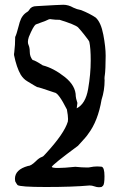

<svg xmlns="http://www.w3.org/2000/svg" viewBox="-20 -577 544 803"><path d="M394 206.1Q384.8 206.1 374.8 202.4Q364.7 198.7 354.5 198.7Q284.7 205.1 171.9 205.1Q63.5 205.1 53.2 196.8Q47.9 189.9 43.5 181.2Q42.5 175.8 42.5 170.9Q42.5 132.3 96.7 117.2Q109.4 117.2 129.4 97.7Q143.1 83.5 155.8 79.1Q160.6 77.6 164.1 73.2Q167.5 68.8 171.4 65.4Q248.5 -18.1 263.7 -68.4Q264.6 -72.3 264.6 -79.1Q264.6 -93.3 259.8 -119.1Q224.6 -189 208 -189.9Q141.1 -212.9 135.3 -212.9Q133.8 -212.9 93.8 -237.3Q78.1 -246.6 66.9 -264.2Q49.3 -294.4 38.6 -347.2Q38.6 -354 39.6 -357.9Q43.5 -389.2 43.5 -422.4Q48.8 -432.1 58.1 -468.3Q60.5 -478.5 62.5 -484.4Q71.8 -514.6 94.2 -527.3Q99.1 -530.3 102.5 -536.1Q111.3 -551.3 132.3 -551.3Q230 -557.1 244.6 -557.1Q266.1 -557.1 287.1 -544.9Q300.8 -538.1 319.3 -534.7Q355 -520.5 380.4 -503.4Q402.3 -483.4 412.1 -431.9Q421.9 -380.4 421.9 -343.8Q421.9 -318.4 420.9 -295.2Q419.9 -272 418.5 -263.9Q417 -255.9 417 -247.6L417.5 -241.7Q417.5 -198.7 404.8 -160.2Q389.6 -70.3 348.6 -16.6Q343.8 -7.8 306.2 32.7Q199.7 111.3 196.3 121.1Q199.2 125.5 222.7 125.5Q247.6 125.5 294.9 120.6Q323.7 123.5 344.2 123.5Q352.5 123.5 355.5 122.6Q371.6 119.1 387.2 119.1Q396 119.1 404.3 120.1Q417 122.1 417 160.2Q417 194.3 410.6 200.2Q405.8 204.6 404.3 205.1Q398.9 206.1 394 206.1ZM300.8 -124Q337.9 -142.6 348.6 -204.8Q359.4 -267.1 359.4 -323.2Q359.4 -376.5 353.5 -402.3Q352.5 -406.7 331.1 -433.6Q317.4 -450.7 306.2 -462.9Q292.5 -474.6 229.5 -494.1Q210 -494.1 197.3 -496.1Q193.8 -497.1 190.4 -497.1Q184.6 -497.1 179.4 -493.9Q174.3 -490.7 150.4 -482.4Q137.2 -478 129.4 -474.6Q119.1 -467.3 100.6 -422.4Q96.7 -410.6 96.7 -401.9Q96.7 -395 99.1 -389.6Q104.5 -377.9 104.5 -360.4Q104.5 -340.8 116.2 -326.2Q126.5 -324.7 158.7 -303.7Q204.1 -292 250.5 -255.4Q296.9 -218.8 296.9 -174.3Q296.9 -167.5 303.7 -146.5Z"/></svg>

Font: Kurland
Style: Regular
Weight: 400
Designer: GGBot
Version: 0.22